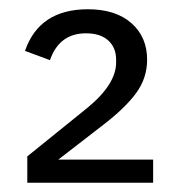

<svg xmlns="http://www.w3.org/2000/svg" viewBox="-20 -724 386 415"><path d="M311 -379V-329H39V-386L169 -491Q231 -542 231 -589V-595Q231 -621 214 -636.5Q197 -652 166 -652Q108 -652 88 -594L34 -614Q65 -704 170 -704Q230 -704 264 -674Q298 -644 298 -595Q298 -555 274 -522.5Q250 -490 203 -454L106 -379Z"/></svg>

Font: Aneliza
Style: Regular
Weight: 400
Designer: Mike Abbink, Paul van der Laan, Pieter van Rosmalen
Foundry: Bold Monday
Version: Version 3.0